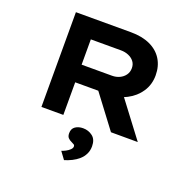

<svg xmlns="http://www.w3.org/2000/svg" viewBox="-165 -870 1348 1333"><g transform="rotate(20 509.0 -203.0)"><path d="M171.7 0V-700H577.8Q661.6 -700 720.6 -672.6Q779.5 -645.3 810.8 -594.9Q842.1 -544.4 842.1 -476.4Q842.1 -408.8 807 -355.6Q771.8 -302.4 712.1 -271.6Q652.4 -240.8 577.9 -240.8H333.6V0ZM685.5 0 447.5 -316 625.7 -341 883.7 0.4ZM333.6 -371.2H558.1Q588.1 -371.2 613.4 -383Q638.7 -394.9 654.2 -416.5Q669.7 -438.2 669.7 -467.2Q669.7 -495.9 654.2 -516Q638.7 -536.1 612.8 -547.1Q586.9 -558.1 556.4 -558.1H333.6ZM445.3 293.5 405.2 238.9Q419.2 234.7 435.8 226.2Q452.4 217.6 465 205.5Q477.6 193.4 477.6 181.2Q477.6 171.6 470.7 167.4Q463.9 163.3 453 158Q435.5 150.4 425.2 139Q414.8 127.6 414.8 104.9Q414.8 71.7 438.1 55.8Q461.4 39.8 495.3 39.8Q534.9 39.8 565.3 63.2Q595.7 86.6 595.7 136.9Q595.7 168.7 583.1 194.3Q570.6 220 548.7 239.3Q526.8 258.6 500 271.8Q473.2 285.1 445.3 293.5Z"/></g></svg>

Font: Lexend Zetta
Style: Regular
Weight: 400
Designer: Bonnie Shaver-Troup, Thomas Jockin
Foundry: Lexend
Version: Version 1.007